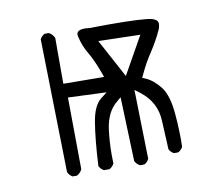

<svg xmlns="http://www.w3.org/2000/svg" viewBox="-54 -471 609 529"><g transform="rotate(-10 250.0 -206.0)"><path d="M360.8 -358.4 301.8 -253.4 243.7 -361.3ZM309.6 -4.4Q318.4 -8.8 322.8 -18.1L318.4 -211.4L332 -201.2Q376.5 -167.5 378.4 -113.8Q380.4 -64.9 382.3 -34.2Q386.7 -25.4 395.5 -21H407.2Q416 -25.4 420.4 -34.2Q420.9 -44.4 420.9 -54.9Q420.9 -65.4 420.4 -76.7Q419.9 -99.1 417.5 -126.5Q413.1 -179.7 394 -204.1Q374.5 -228.5 353 -237.3L345.2 -240.7Q356 -263.7 364 -278.3Q372.1 -293 381.8 -307.1Q399.9 -335 413.1 -363.8Q416.5 -372.1 416.5 -378.9Q416.5 -385.3 412.6 -388.9Q408.7 -392.6 401.4 -395Q378.4 -401.4 279.3 -401.4Q255.4 -401.4 226.6 -400.9H226.1Q218.8 -401.9 212.9 -401.9Q198.7 -401.9 193.4 -396.5Q190.4 -393.6 190.4 -388.9Q190.4 -384.3 191.9 -379.9Q197.3 -356 210.7 -333.5Q224.1 -311 238.3 -272.5L242.2 -261.2L128.4 -262.2V-390.1Q124 -400.9 113.3 -406.7H101.6Q92.8 -402.3 88.4 -393.6L96.2 -20.5Q100.6 -11.2 109.4 -6.3H121.1Q131.8 -11.7 136.2 -22L134.3 -222.7L241.7 -218.3L224.1 -204.6Q203.1 -188 195.8 -143.1Q188 -96.2 184.1 -22Q188.5 -13.2 197.3 -8.3H212.9Q221.7 -13.2 226.1 -22Q225.6 -34.2 225.6 -45.4Q225.6 -83 230 -116.2Q236.3 -163.6 264.2 -187L277.3 -198.2L283.7 -18.6Q288.6 -8.8 297.9 -4.4Z"/></g></svg>

Font: NaikaiFont
Style: Light
Weight: 300
Version: Version 1.89